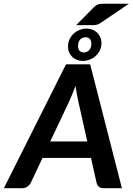

<svg xmlns="http://www.w3.org/2000/svg" viewBox="-54 -985 694 1005"><path d="M584 0H488.3Q472.7 0 463.6 -7.6Q454.6 -15.1 451.7 -27.3L422.4 -158.2H168.5L106.9 -27.8Q101.6 -17.1 89.8 -8.5Q78.1 0 63 0H-33.7L291.5 -648.4H418ZM209 -244.6H402.8L355.5 -456.1Q352.1 -471.2 348.4 -491.5Q344.7 -511.7 341.3 -535.6Q332.5 -511.7 324 -491.2Q315.4 -470.7 308.6 -455.1ZM301.8 -740.7Q301.8 -761.7 310.1 -779.3Q318.4 -796.9 332 -809.3Q345.7 -821.8 363.3 -828.6Q380.9 -835.4 399.4 -835.4Q415.5 -835.4 429.7 -829.8Q443.8 -824.2 454.3 -814.2Q464.8 -804.2 470.9 -790Q477.1 -775.9 477.1 -759.3Q477.1 -738.8 468.8 -721.4Q460.4 -704.1 446.5 -691.9Q432.6 -679.7 415 -672.9Q397.5 -666 378.4 -666Q362.8 -666 348.9 -671.6Q335 -677.2 324.5 -687Q314 -696.8 307.9 -710.7Q301.8 -724.6 301.8 -740.7ZM620.6 -965.3 472.7 -865.2Q461.4 -857.9 453.1 -855.7Q444.8 -853.5 431.6 -853.5H344.7L437 -946.8Q443.4 -953.1 448.7 -956.8Q454.1 -960.4 459.7 -962.4Q465.3 -964.4 472.2 -964.8Q479 -965.3 488.3 -965.3ZM354.5 -743.2Q354.5 -729 362.1 -719.7Q369.6 -710.4 384.8 -710.4Q401.9 -710.4 413.1 -723.1Q424.3 -735.8 424.3 -755.9Q424.3 -771.5 416.5 -780.8Q408.7 -790 395 -790Q375 -790 364.7 -777.3Q354.5 -764.6 354.5 -743.2Z"/></svg>

Font: Carlito
Style: Bold Italic
Weight: 700
Italic angle: -7°
Designer: Lukasz Dziedzic
Foundry: tyPoland Lukasz Dziedzic
Version: Version 1.104